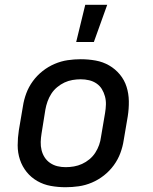

<svg xmlns="http://www.w3.org/2000/svg" viewBox="-20 -776 640 804"><path d="M255 8Q223 8 192.5 2.5Q162 -3 136 -18Q110 -33 91.5 -56Q73 -79 63.5 -107.5Q54 -136 54 -167.5Q54 -199 59 -231L76 -331Q80 -358 90 -385Q100 -412 117.5 -436Q135 -460 158.5 -478.5Q182 -497 209 -508.5Q236 -520 263.5 -524Q291 -528 318 -528Q350 -528 380.5 -522.5Q411 -517 437 -502Q463 -487 482 -464Q501 -441 510 -412.5Q519 -384 519.5 -352.5Q520 -321 515 -289L498 -189Q494 -162 484 -135Q474 -108 456.5 -84Q439 -60 415.5 -41.5Q392 -23 365 -11.5Q338 0 310 4Q282 8 255 8ZM255 -76Q272 -76 289.5 -79Q307 -82 323.5 -89.5Q340 -97 354.5 -109Q369 -121 379 -136.5Q389 -152 395 -169Q401 -186 403 -203L420 -303Q423 -321 423.5 -338.5Q424 -356 419.5 -372.5Q415 -389 406.5 -403Q398 -417 384 -426.5Q370 -436 353 -440Q336 -444 318 -444Q301 -444 283.5 -441Q266 -438 250 -430.5Q234 -423 219.5 -411Q205 -399 195 -383.5Q185 -368 179 -351Q173 -334 170 -317L154 -217Q151 -199 150.5 -181.5Q150 -164 154 -147.5Q158 -131 167 -117Q176 -103 190 -93.5Q204 -84 220.5 -80Q237 -76 255 -76ZM299 -600 337 -756H429L373 -600Z"/></svg>

Font: Iosevka Aile Medium
Style: Italic
Weight: 500
Italic angle: -9°
Designer: Belleve Invis
Foundry: Belleve Invis
Version: Version 31.1.0; ttfautohint (v1.8.4)